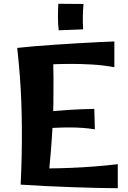

<svg xmlns="http://www.w3.org/2000/svg" viewBox="-20 -989 678 1014"><path d="M89 -14Q93 -94 94.5 -168Q96 -242 95.5 -312.5Q95 -383 92.5 -452Q90 -521 84.5 -591.5Q79 -662 71 -736L260 -727Q262 -643 262.5 -574Q263 -505 262 -443Q261 -381 257.5 -319Q254 -257 248.5 -189Q243 -121 235 -38ZM602 5Q560 5 496.5 3.5Q433 2 360.5 -0.5Q288 -3 217 -6.5Q146 -10 89 -14L136 -102Q180 -99 236 -99.5Q292 -100 354.5 -102.5Q417 -105 480.5 -110Q544 -115 602 -122ZM481 -306Q419 -316 346.5 -316Q274 -316 184 -308L183 -393Q263 -404 340 -408.5Q417 -413 478 -414ZM584 -634Q525 -645 462.5 -648.5Q400 -652 341.5 -651.5Q283 -651 235.5 -648.5Q188 -646 159 -644L71 -736Q106 -740 158.5 -744.5Q211 -749 271 -753Q331 -757 390.5 -760.5Q450 -764 500.5 -766.5Q551 -769 584 -770ZM290 -829Q286 -861 286 -899.5Q286 -938 288 -969L421 -968Q418 -934 417.5 -900.5Q417 -867 419 -834Z"/></svg>

Font: Marhey Medium
Style: Regular
Weight: 500
Designer: Nur Syamsi & Bustanul Arifin
Foundry: Namelatype
Version: Version 1.000